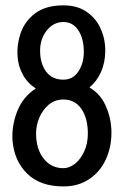

<svg xmlns="http://www.w3.org/2000/svg" viewBox="-20 -666 452 699"><path d="M25.4 -156.2Q22.5 -210.9 43.5 -262.7Q64.5 -314.5 110.4 -343.8Q80.1 -363.3 63 -394.5Q45.9 -425.8 43.9 -461.9Q41 -504.9 55.7 -546.9Q70.3 -588.9 108.4 -617.7Q146.5 -646.5 210.9 -646.5Q259.8 -646.5 293 -624.5Q326.2 -602.5 342.8 -569.3Q359.4 -536.1 362.3 -502L363.3 -483.4Q363.3 -439.5 348.1 -404.8Q333 -370.1 305.7 -347.7Q343.8 -325.2 362.8 -285.2Q381.8 -245.1 384.8 -203.1Q385.7 -196.3 385.7 -182.6Q385.7 -129.9 365.2 -85.4Q344.7 -41 305.2 -14.2Q265.6 12.7 210.9 12.7Q126 12.7 78.6 -34.2Q31.2 -81.1 25.4 -156.2ZM126 -481.4Q126 -434.6 147.9 -405.3Q169.9 -376 210.9 -376Q246.1 -376 265.6 -406.2Q285.2 -436.5 285.2 -476.6Q285.2 -525.4 265.1 -555.7Q245.1 -585.9 210.9 -585.9Q174.8 -585.9 150.4 -555.2Q126 -524.4 126 -481.4ZM111.3 -179.7Q111.3 -124 138.7 -88.9Q166 -53.7 210.9 -53.7Q232.4 -53.7 252.9 -69.8Q273.4 -85.9 286.6 -114.7Q299.8 -143.6 299.8 -179.7Q299.8 -235.4 276.4 -269.5Q252.9 -303.7 210.9 -303.7Q179.7 -303.7 157.2 -284.7Q134.8 -265.6 123 -237.3Q111.3 -209 111.3 -179.7Z"/></svg>

Font: BKP Parklife Display
Style: Regular
Weight: 400
Designer: Font Diner, Inc.; LA MECHKY PLUS GmbH
Foundry: Font Diner, Inc.; LA MECHKY PLUS GmbH
Version: Version 1.007